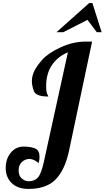

<svg xmlns="http://www.w3.org/2000/svg" viewBox="-20 -1020 680 1247"><path d="M608.4 -811 548.3 -891.1 391.1 -811H347.2L559.1 -1000H580.1L640.1 -811ZM101.1 86.9Q101.1 122.6 122.1 139.9Q143.1 157.2 164.6 157.2Q205.1 157.2 226.3 132.8Q247.6 108.4 264.2 34.2L420.9 -680.2Q355 -652.8 317.4 -597.4Q279.8 -542 279.8 -460.9Q279.8 -421.4 286.9 -408.7Q293.9 -396 293.9 -393.1Q213.9 -393.1 200.4 -428Q187 -462.9 187 -493.2Q187 -523.4 201.4 -555.7Q215.8 -587.9 253.9 -631.3Q292 -674.8 373.5 -712.4Q455.1 -750 538.1 -750H578.1L428.2 -40Q401.9 83 341.8 145Q281.7 207 165 207Q94.7 207 55.9 168.9Q17.1 130.9 17.1 71.3Q17.1 11.7 50 -28.1Q83 -67.9 132.3 -67.9Q181.6 -67.9 209.2 -55.4Q236.8 -43 236.8 -1Q236.8 16.6 231 39.1Q183.1 -1 142.1 18.8Q101.1 38.6 101.1 86.9Z"/></svg>

Font: Lobster-Regular
Style: Regular
Weight: 400
Designer: Pablo Impallari
Foundry: Pablo Impallari
Version: Version 1.007; ttfautohint (v1.1) -l 8 -r 50 -G 50 -x 14 -D 